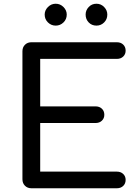

<svg xmlns="http://www.w3.org/2000/svg" viewBox="-20 -1007 737 1027"><path d="M148 0Q127 0 113.5 -13.5Q100 -27 100 -48V-733Q100 -754 113.5 -767.5Q127 -781 148 -781H605Q626 -781 639 -768.5Q652 -756 652 -736Q652 -717 639 -704.5Q626 -692 605 -692H195V-438H491Q512 -438 525 -425.5Q538 -413 538 -393Q538 -374 525 -361.5Q512 -349 491 -349H195V-89H605Q626 -89 639 -76.5Q652 -64 652 -45Q652 -25 639 -12.5Q626 0 605 0ZM278 -870Q254 -870 236.5 -887Q219 -904 219 -929Q219 -952 236.5 -969.5Q254 -987 278 -987Q302 -987 319.5 -969.5Q337 -952 337 -929Q337 -904 319.5 -887Q302 -870 278 -870ZM496 -870Q471 -870 454.5 -887Q438 -904 438 -929Q438 -952 454.5 -969.5Q471 -987 496 -987Q520 -987 537 -969.5Q554 -952 554 -929Q554 -904 537 -887Q520 -870 496 -870Z"/></svg>

Font: Comfortaa SemiBold
Style: Regular
Weight: 600
Designer: Johan Aakerlund
Foundry: Johan Aakerlund
Version: Version 3.104; ttfautohint (v1.8.1.43-b0c9)